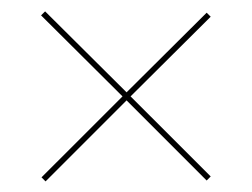

<svg xmlns="http://www.w3.org/2000/svg" viewBox="-20 -389 455 346"><path d="M62.1 -62.1 54.8 -69.4 200.8 -215.3 54 -361.3 61.3 -368.5 208.1 -222.6 352.4 -366.1 359.7 -358.9 215.3 -215.3 359.7 -71 352.4 -63.7 208.1 -208.1Z"/></svg>

Font: Playfair 144pt SemiExpanded SemiBold
Style: Regular
Weight: 600
Width: 6
Designer: Claus Eggers Sørensen
Foundry: Claus Eggers Sørensen
Version: Version 2.203